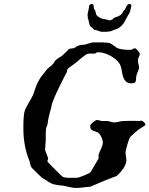

<svg xmlns="http://www.w3.org/2000/svg" viewBox="-20 -925 739 950"><path d="M190.4 -43.9Q187.5 -45.9 180.2 -52.7Q172.9 -59.6 164.8 -67.6Q156.7 -75.7 149.4 -82.8Q142.1 -89.8 139.2 -92.8Q134.8 -97.7 132.6 -102.8Q130.4 -107.9 129.2 -113Q127.9 -118.2 127 -123.8Q126 -129.4 123 -135.3Q108.9 -171.4 102.3 -209.5Q95.7 -247.6 95.7 -286.1Q95.7 -295.4 95.7 -307.1Q95.7 -318.8 96.4 -330.8Q97.2 -342.8 98.1 -354Q99.1 -365.2 101.6 -374Q105 -385.3 110.4 -395.3Q115.7 -405.3 121.6 -415.3Q127.4 -425.3 133.3 -435.3Q139.2 -445.3 144 -456.1Q150.9 -477.1 158.4 -498Q166 -519 179.7 -539.6Q180.2 -541 183.8 -545.7Q187.5 -550.3 191.4 -555.4Q195.3 -560.5 199 -564.9Q202.6 -569.3 203.1 -570.3Q208.5 -578.1 213.4 -583Q218.3 -587.9 223.4 -591.8Q228.5 -595.7 233.9 -600.3Q239.3 -605 245.6 -612.3L250.5 -621.1Q255.4 -627.4 260 -631.1Q264.6 -634.8 269.3 -637.7Q273.9 -640.6 278.8 -643.6Q283.7 -646.5 289.6 -651.4Q290.5 -652.3 294.9 -656.5Q299.3 -660.6 304.2 -665.3Q309.1 -669.9 313.2 -674.1Q317.4 -678.2 317.9 -679.2Q318.8 -679.2 320.8 -680.9Q322.8 -682.6 323.7 -683.6L349.1 -687.5Q350.1 -688.5 354 -691.9Q357.9 -695.3 358.4 -695.3Q365.2 -698.7 370.1 -700.2Q375 -701.7 379.6 -702.4Q384.3 -703.1 389.4 -703.4Q394.5 -703.6 401.9 -704.6Q402.8 -705.1 408.2 -706.8Q413.6 -708.5 419.9 -710.2Q426.3 -711.9 431.9 -713.6Q437.5 -715.3 439.5 -715.3H464.4Q467.8 -715.3 476.3 -715.3Q484.9 -715.3 494.1 -714.8Q503.4 -714.4 511.7 -713.6Q520 -712.9 523.9 -711.4Q525.4 -710.9 529.8 -708.3Q534.2 -705.6 539.3 -702.1Q544.4 -698.7 548.8 -695.6Q553.2 -692.4 553.7 -690.9Q567.9 -682.6 587.9 -680.4Q607.9 -678.2 624.5 -678.2Q631.3 -678.2 636.5 -682.1Q641.6 -686 647.5 -686Q650.4 -686 654.5 -682.6Q658.7 -679.2 662.6 -674.6Q666.5 -669.9 669.2 -665Q671.9 -660.2 671.9 -657.2V-656.2Q669.4 -647.5 666 -641.1Q662.6 -634.8 662.6 -625Q662.6 -615.2 665.3 -607.2Q668 -599.1 668 -592.3V-586.4Q667.5 -585 665.5 -580.1Q663.6 -575.2 661.4 -569.3Q659.2 -563.5 657.2 -558.3Q655.3 -553.2 655.3 -551.8Q653.3 -543.9 653.3 -536.9Q653.3 -529.8 652.1 -524.4Q650.9 -519 646.5 -515.9Q642.1 -512.7 631.3 -512.7Q612.8 -512.7 603.8 -521.2Q594.7 -529.8 590.1 -542.7Q585.4 -555.7 583.3 -570.8Q581.1 -585.9 576.7 -599.1Q571.3 -613.3 558.6 -625.5Q545.9 -637.7 530 -647Q514.2 -656.2 497.1 -661.4Q480 -666.5 465.8 -666.5H460.9L449.7 -659.7H418.5Q411.6 -659.2 402.3 -652.8Q393.1 -646.5 383.3 -638.4Q373.5 -630.4 364.5 -622.3Q355.5 -614.3 349.1 -609.9Q348.6 -609.4 344 -606.2Q339.4 -603 334 -599.1Q328.6 -595.2 323.7 -591.6Q318.8 -587.9 317.9 -586.4Q315.4 -584 313.5 -581.3Q311.5 -578.6 311.5 -575.2Q311.5 -571.8 312 -570.3Q310.5 -567.9 307.1 -561.8Q303.7 -555.7 300 -548.6Q296.4 -541.5 293.5 -535.4Q290.5 -529.3 289.6 -527.3Q285.6 -520 276.6 -501.7Q267.6 -483.4 258.1 -462.6Q248.5 -441.9 241.5 -423.3Q234.4 -404.8 234.4 -397Q228 -375 222.7 -352.8Q217.3 -330.6 214.8 -307.6Q209.5 -297.9 208 -287.4Q206.5 -276.9 206.5 -266.1V-233.9L203.1 -182.6L218.3 -142.1Q218.3 -138.2 216.6 -134.8Q214.8 -131.3 214.8 -126Q214.8 -125 220.2 -119.4Q225.6 -113.8 233.6 -105.5Q241.7 -97.2 251 -87.9Q260.3 -78.6 268.6 -70.6Q276.9 -62.5 282.7 -56.9Q288.6 -51.3 289.6 -50.8Q294.9 -47.4 302 -46.4Q309.1 -45.4 317.4 -45.4H359.4Q363.8 -45.4 374.5 -48.8Q385.3 -52.2 396.7 -56.9Q408.2 -61.5 417.7 -66.4Q427.2 -71.3 428.7 -74.2Q430.7 -77.6 435.8 -86.4Q440.9 -95.2 446.5 -104.7Q452.1 -114.3 457.3 -123Q462.4 -131.8 464.4 -135.3Q465.3 -136.2 466.6 -138.2Q467.8 -140.1 467.8 -141.1V-159.7Q469.2 -165.5 472.7 -172.9Q476.1 -180.2 479.7 -188.2Q483.4 -196.3 486.1 -204.6Q488.8 -212.9 488.8 -219.7Q488.8 -225.6 486.6 -233.6Q484.4 -241.7 480.5 -249.3Q476.6 -256.8 471.7 -262.9Q466.8 -269 460.9 -271Q455.1 -273.9 448.7 -275.6Q442.4 -277.3 437.5 -279.8Q432.6 -282.2 429.4 -287.1Q426.3 -292 426.3 -300.8Q426.3 -305.7 430.2 -310.5Q434.1 -315.4 439.2 -319.6Q444.3 -323.7 449.7 -326.7Q455.1 -329.6 457.5 -331.1Q468.3 -331.1 472.7 -329.1Q477.1 -327.1 483.4 -326.2H512.2Q521 -325.2 528.8 -322.3Q536.6 -319.3 544.4 -319.3Q557.1 -319.3 568.6 -322.8Q580.1 -326.2 590.8 -326.2Q596.2 -326.2 607.4 -326.7Q618.7 -327.1 631.3 -327.1Q645 -327.1 656.2 -326.7Q667.5 -326.2 671.9 -326.2Q672.9 -327.1 675 -327.9Q677.2 -328.6 677.7 -328.6Q680.2 -328.6 683.8 -326.7Q687.5 -324.7 690.9 -321.8Q694.3 -318.8 696.8 -315.7Q699.2 -312.5 699.2 -310.1Q699.2 -308.1 699 -306.9Q698.7 -305.7 696.3 -303.2Q695.3 -302.7 690.2 -299.6Q685.1 -296.4 679.2 -292.7Q673.3 -289.1 668.5 -285.6Q663.6 -282.2 662.6 -281.2Q660.2 -279.8 654.5 -274.9Q648.9 -270 642.6 -264.4Q636.2 -258.8 631.1 -253.7Q626 -248.5 624 -246.6Q621.1 -242.7 617.2 -231.7Q613.3 -220.7 609.6 -208.3Q606 -195.8 603.5 -184.3Q601.1 -172.9 601.1 -167.5L605.5 -132.8Q605.5 -122.6 600.8 -111.3Q596.2 -100.1 588.9 -89.4Q581.5 -78.6 573 -69.6Q564.5 -60.5 557.1 -54.2Q523.9 -42 491.7 -28.6Q459.5 -15.1 426.3 -1Q407.7 0 391.1 2.4Q374.5 4.9 356.9 4.9Q347.2 4.9 338.6 3.4Q330.1 2 322 0.2Q314 -1.5 306.2 -3.4Q298.3 -5.4 289.6 -6.8Q288.1 -6.8 283 -7.3Q277.8 -7.8 271.7 -8.5Q265.6 -9.3 260.5 -10.3Q255.4 -11.2 253.9 -11.7Q245.1 -12.2 237.3 -15.9Q229.5 -19.5 221.7 -24.2Q213.9 -28.8 206.3 -34.2Q198.7 -39.6 190.4 -43.9ZM491.2 -767.6Q487.3 -767.6 483.4 -767.8Q479.5 -768.1 476.6 -769Q476.6 -769 473.4 -770Q470.2 -771 466.8 -772.2Q463.4 -773.4 460.7 -774.4Q458 -775.4 458 -775.4L451.7 -776.4Q444.8 -777.3 441.7 -782Q438.5 -786.6 435.5 -788.6L428.7 -793Q424.8 -797.4 423.1 -803Q421.4 -808.6 420.2 -814.5Q418.9 -820.3 417.7 -826.4Q416.5 -832.5 413.6 -837.9L414.6 -845.2L413.1 -850.1Q413.1 -851.1 413.1 -852.8Q413.1 -854.5 413.6 -856.4L415 -862.3L418.9 -880.9Q419.9 -884.8 420.4 -889.6Q420.9 -894.5 421.4 -898.4Q427.2 -905.3 433.6 -905.3Q440.9 -905.3 443.4 -898.4Q443.4 -896 443.4 -892.8Q443.4 -889.6 443.8 -886.7Q444.8 -881.3 448.7 -876Q452.6 -870.6 453.6 -865.2V-862.3Q454.6 -858.4 455.6 -854.7Q456.5 -851.1 460 -847.7Q465.3 -842.3 474.4 -837.4Q483.4 -832.5 491.2 -831.1Q496.6 -830.1 501 -829.6Q505.4 -829.1 510.3 -827.6Q514.2 -826.7 516.6 -825.4Q519 -824.2 522.5 -824.2Q525.9 -824.2 527.3 -825.2Q531.2 -827.1 533.2 -827.6Q535.2 -828.1 536.1 -828.1L536.6 -828.6Q537.1 -829.1 537.1 -829.3Q537.1 -829.6 537.6 -830.1Q538.1 -831.1 538.6 -832.5L544.9 -836.9L567.4 -845.2L570.3 -847.2L577.6 -851.6Q579.1 -853 579.6 -854L581.1 -855.5Q585 -858.4 588.1 -865.2Q591.3 -872.1 596.7 -877L599.1 -878.9L600.1 -882.8L608.4 -898.4Q614.3 -905.3 620.6 -905.3Q624.5 -905.3 626.7 -903.1Q628.9 -900.9 630.4 -898.4L627 -882.3Q626 -877 624.3 -870.6Q622.6 -864.3 620.1 -859.9Q616.2 -852.5 611.1 -844.5Q606 -836.4 603.5 -831.1Q599.6 -823.7 596.7 -817.9Q593.8 -812 589.4 -806.6Q581.1 -796.4 571.8 -789.3Q562.5 -782.2 551.3 -779.3Q542 -776.9 535.2 -773.2Q528.3 -769.5 516.6 -768.6Q511.2 -768.1 506.3 -767.8Q501.5 -767.6 497.6 -767.6Z"/></svg>

Font: IM FELL English
Style: Italic
Weight: 400
Italic angle: -18°
Designer: Igino Marini
Foundry: Igino Marini
Version: 3.00